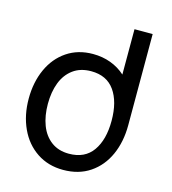

<svg xmlns="http://www.w3.org/2000/svg" viewBox="-109 -810 819 914"><g transform="rotate(15 300.0 -352.5)"><path d="M441 -720H530.5V-270.5Q530.5 -189 501.5 -124.2Q472.5 -59.5 417.2 -22.2Q362 15 285.5 15Q211.5 15 155.8 -22.2Q100 -59.5 70 -124.5Q40 -189.5 40 -270.5Q40 -351.5 69.2 -416.2Q98.5 -481 153.2 -518Q208 -555 281.5 -555Q328.5 -555 369 -540Q409.5 -525 441 -496.5ZM448.5 -270.5Q448.5 -364 409.8 -418.8Q371 -473.5 294.5 -473.5Q241.5 -473.5 205.5 -447Q169.5 -420.5 152 -374.8Q134.5 -329 134.5 -270.5Q134.5 -211.5 152 -165.5Q169.5 -119.5 205 -93Q240.5 -66.5 292 -66.5Q370.5 -66.5 409.5 -121.8Q448.5 -177 448.5 -270.5Z"/></g></svg>

Font: CCSD_manrope Medium
Style: Regular
Weight: 500
Designer: Mikhail Sharanda
Foundry: Mikhail Sharanda
Version: Version 4.503